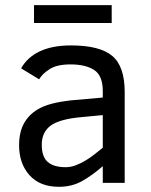

<svg xmlns="http://www.w3.org/2000/svg" viewBox="-20 -701 577 736"><path d="M374 0V-64Q335 -29.8 295.4 -7.3Q255.9 15.1 206.1 15.1Q132.8 15.1 93 -29.5Q53.2 -74.2 53.2 -144Q53.2 -196.8 74 -231.7Q94.7 -266.6 134 -286.9Q173.3 -307.1 248 -315.9L374 -327.1V-352.1Q374 -411.1 341.1 -432.6Q308.1 -454.1 250 -454.1Q198.2 -454.1 170.2 -436Q142.1 -418 129.9 -397L61 -439Q84.5 -481.4 132.6 -504.2Q180.7 -526.9 252 -526.9Q362.3 -526.9 410.2 -486.8Q458 -446.8 458 -348.1V0ZM374 -259.8 292 -252Q208.5 -244.6 174.3 -219.5Q140.1 -194.3 140.1 -146Q140.1 -100.1 163.1 -80.1Q186 -60.1 231.9 -60.1Q251 -60.1 269.5 -67.1Q288.1 -74.2 306.2 -84.7Q324.2 -95.2 341.1 -108.6Q357.9 -122.1 374 -134.8ZM110.4 -612.8V-681.2H408.2V-612.8Z"/></svg>

Font: ClearSansRegular
Style: Regular
Weight: 400
Foundry: Intel Corporation
Version: Version 1.00